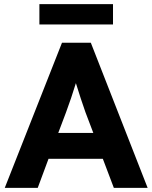

<svg xmlns="http://www.w3.org/2000/svg" viewBox="-20 -906 735 926"><path d="M3 0 279 -700H418L692 0H529L476 -140H214L162 0ZM298 -363 261 -265H430L392 -365Q382 -393 369.5 -431Q357 -469 346 -505Q335 -469 323 -433.5Q311 -398 298 -363ZM170 -788V-886H525V-788Z"/></svg>

Font: Readex Pro bold
Style: Bold
Weight: 700
Designer: Bonnie Shaver-Troup, Thomas Jockin
Foundry: Lexend
Version: Version 1.200; ttfautohint (v1.8.3)